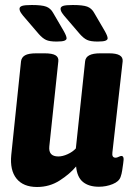

<svg xmlns="http://www.w3.org/2000/svg" viewBox="-20 -738 523 767"><path d="M128 9Q73 9 46 -24.5Q19 -58 25 -119L64 -493Q66 -509 80 -517Q94 -525 125 -525H158Q189 -525 202 -517Q215 -509 213 -493L177 -153Q173 -113 213 -113Q230 -113 250 -122Q270 -131 283 -145L320 -493Q323 -525 380 -525H416Q473 -525 470 -493L429 -129Q426 -108 442 -108Q447 -108 454 -111.5Q461 -115 465 -115Q471 -115 473 -108.5Q475 -102 472 -84Q470 -70 468 -56.5Q466 -43 462 -32Q456 -13 430 -2.5Q404 8 375 8Q335 8 311.5 -11Q288 -30 284 -73Q259 -43 218.5 -17Q178 9 128 9ZM370 -572Q342 -572 328 -578.5Q314 -585 299 -602L245 -665Q235 -676 228.5 -685.5Q222 -695 222 -703Q222 -711 232.5 -714.5Q243 -718 271 -718Q311 -718 328.5 -711.5Q346 -705 356 -687L398 -615Q410 -594 410 -585Q410 -579 401.5 -575.5Q393 -572 370 -572ZM206 -572Q178 -572 164 -578.5Q150 -585 135 -602L81 -665Q71 -676 64.5 -685.5Q58 -695 58 -703Q58 -711 68.5 -714.5Q79 -718 107 -718Q147 -718 164.5 -711.5Q182 -705 192 -687L234 -615Q246 -594 246 -585Q246 -579 237.5 -575.5Q229 -572 206 -572Z"/></svg>

Font: Asap Condensed
Style: Bold Italic
Weight: 700
Width: 3
Italic angle: -6°
Designer: Pablo Cosgaya
Foundry: Omnibus-Type
Version: Version 3.001; ttfautohint (v1.8.4.7-5d5b)